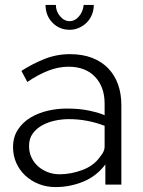

<svg xmlns="http://www.w3.org/2000/svg" viewBox="-20 -750 582 780"><path d="M263 -664Q284 -664 300.5 -683Q317 -702 320 -730H361Q361 -709 353.5 -690.5Q346 -672 332.5 -658.5Q319 -645 301 -637Q283 -629 263 -629Q221 -629 193 -658Q165 -687 165 -730H207Q207 -704 224 -684Q241 -664 263 -664ZM408 0V-82Q372 -34 318 -12Q264 10 206 10Q169 10 137.5 -2.5Q106 -15 82.5 -37Q59 -59 46 -88.5Q33 -118 33 -152Q33 -193 52.5 -223Q72 -253 103.5 -272Q135 -291 173.5 -300Q212 -309 251 -309Q305 -309 345 -300Q385 -291 405 -282V-329Q405 -397 366 -438Q327 -479 258 -479Q218 -479 176.5 -463Q135 -447 91 -417L67 -462Q112 -491 161 -510.5Q210 -530 264 -530Q315 -530 354 -515Q393 -500 419.5 -472.5Q446 -445 459.5 -407Q473 -369 473 -323V0ZM388 -115Q405 -135 405 -154V-239Q334 -266 260 -266Q232 -266 203.5 -260Q175 -254 151.5 -241Q128 -228 113 -207.5Q98 -187 98 -157Q98 -131 108 -110Q118 -89 135 -74Q152 -59 174.5 -50.5Q197 -42 222 -42Q268 -42 315 -59.5Q362 -77 388 -115Z"/></svg>

Font: IngvarSans
Style: Regular
Weight: 400
Version: Version 1.000